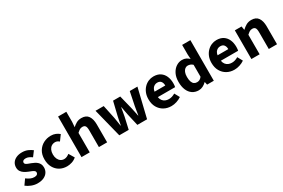

<svg xmlns="http://www.w3.org/2000/svg" viewBox="106 -2027 4811 3269"><g transform="rotate(-30 2511.5 -392.0)"><path d="M241 14Q185 14 126.5 -8Q68 -30 25 -65L97 -167Q136 -138 172 -122Q208 -106 244 -106Q283 -106 301 -120.5Q319 -135 319 -159Q319 -178 302.5 -191Q286 -204 259.5 -215Q233 -226 204 -237Q169 -251 135 -271.5Q101 -292 78.5 -324Q56 -356 56 -403Q56 -455 82.5 -494.5Q109 -534 157.5 -556Q206 -578 270 -578Q334 -578 383 -556.5Q432 -535 467 -507L394 -410Q364 -432 334.5 -445Q305 -458 275 -458Q241 -458 224.5 -445Q208 -432 208 -410Q208 -392 223 -380Q238 -368 263 -358.5Q288 -349 318 -338Q345 -327 372 -314Q399 -301 421.5 -281Q444 -261 457 -234Q470 -207 470 -168Q470 -117 444 -75.5Q418 -34 367 -10Q316 14 241 14Z M822 14Q743 14 680.5 -21Q618 -56 581 -122.5Q544 -189 544 -282Q544 -376 584.5 -442Q625 -508 692 -543Q759 -578 836 -578Q888 -578 929 -561Q970 -544 1001 -517L925 -413Q905 -430 886 -438Q867 -446 846 -446Q805 -446 774.5 -426Q744 -406 727 -369Q710 -332 710 -282Q710 -233 727 -195.5Q744 -158 773.5 -138Q803 -118 840 -118Q869 -118 895 -130Q921 -142 944 -160L1008 -53Q967 -17 917.5 -1.5Q868 14 822 14Z M1110 0V-798H1272V-602L1264 -499Q1296 -529 1338.5 -553.5Q1381 -578 1439 -578Q1531 -578 1572.5 -517.5Q1614 -457 1614 -351V0H1452V-330Q1452 -393 1434.5 -416Q1417 -439 1379 -439Q1347 -439 1324 -424.5Q1301 -410 1272 -383V0Z M1853 0 1711 -564H1872L1928 -299Q1936 -257 1941.5 -216Q1947 -175 1954 -132H1959Q1967 -175 1974.5 -216.5Q1982 -258 1992 -299L2056 -564H2197L2263 -299Q2273 -257 2281 -216Q2289 -175 2298 -132H2303Q2310 -175 2316 -216Q2322 -257 2330 -299L2384 -564H2535L2399 0H2208L2155 -231Q2147 -270 2139.5 -310.5Q2132 -351 2124 -396H2119Q2111 -351 2104.5 -310.5Q2098 -270 2090 -230L2038 0Z M2874 14Q2793 14 2729 -21.5Q2665 -57 2627 -123Q2589 -189 2589 -282Q2589 -351 2611 -405.5Q2633 -460 2671 -499Q2709 -538 2756.5 -558Q2804 -578 2854 -578Q2934 -578 2987 -543Q3040 -508 3066.5 -447Q3093 -386 3093 -308Q3093 -285 3091 -265.5Q3089 -246 3086 -235H2746Q2753 -193 2774 -165.5Q2795 -138 2825.5 -124.5Q2856 -111 2895 -111Q2928 -111 2957.5 -120.5Q2987 -130 3018 -148L3072 -49Q3030 -20 2977.5 -3Q2925 14 2874 14ZM2744 -343H2955Q2955 -392 2932 -423Q2909 -454 2857 -454Q2831 -454 2807 -441.5Q2783 -429 2766.5 -405Q2750 -381 2744 -343Z M3411 14Q3341 14 3288.5 -21.5Q3236 -57 3208 -123.5Q3180 -190 3180 -282Q3180 -375 3213.5 -441Q3247 -507 3301 -542.5Q3355 -578 3415 -578Q3462 -578 3493.5 -562Q3525 -546 3555 -519L3549 -605V-798H3711V0H3579L3567 -57H3563Q3533 -26 3493.5 -6Q3454 14 3411 14ZM3453 -120Q3481 -120 3504 -131.5Q3527 -143 3549 -172V-407Q3526 -429 3501.5 -437.5Q3477 -446 3452 -446Q3425 -446 3401 -428Q3377 -410 3362 -374.5Q3347 -339 3347 -284Q3347 -228 3359.5 -191.5Q3372 -155 3396 -137.5Q3420 -120 3453 -120Z M4113 14Q4032 14 3968 -21.5Q3904 -57 3866 -123Q3828 -189 3828 -282Q3828 -351 3850 -405.5Q3872 -460 3910 -499Q3948 -538 3995.5 -558Q4043 -578 4093 -578Q4173 -578 4226 -543Q4279 -508 4305.5 -447Q4332 -386 4332 -308Q4332 -285 4330 -265.5Q4328 -246 4325 -235H3985Q3992 -193 4013 -165.5Q4034 -138 4064.5 -124.5Q4095 -111 4134 -111Q4167 -111 4196.5 -120.5Q4226 -130 4257 -148L4311 -49Q4269 -20 4216.5 -3Q4164 14 4113 14ZM3983 -343H4194Q4194 -392 4171 -423Q4148 -454 4096 -454Q4070 -454 4046 -441.5Q4022 -429 4005.5 -405Q3989 -381 3983 -343Z M4450 0V-564H4582L4594 -492H4597Q4633 -528 4677 -553Q4721 -578 4779 -578Q4871 -578 4912.5 -517.5Q4954 -457 4954 -351V0H4792V-330Q4792 -393 4774.5 -416Q4757 -439 4719 -439Q4687 -439 4664 -424.5Q4641 -410 4612 -383V0Z"/></g></svg>

Font: Noto Sans JP Thin ExtraBold
Style: Regular
Weight: 800
Version: Version 2.004-H2;hotconv 1.0.118;makeotfexe 2.5.65603